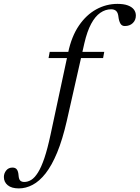

<svg xmlns="http://www.w3.org/2000/svg" viewBox="-196 -748 737 1014"><path d="M60.5 -441.5 66.5 -474H354.5L348.5 -441.5ZM156.5 -108.5Q134 -10.5 105.8 57.8Q77.5 126 44.8 167.8Q12 209.5 -23.8 228.2Q-59.5 247 -96.5 247Q-135 247 -155.2 230.2Q-175.5 213.5 -175.5 187Q-175.5 167.5 -163.2 152.2Q-151 137 -130 137Q-114.5 137 -107 147Q-99.5 157 -98 178Q-96.5 199 -88.8 206Q-81 213 -68 213Q-49 213 -31 202Q-13 191 4.5 163.2Q22 135.5 38.5 86.8Q55 38 71 -37L164 -471Q182 -556 220.8 -612.8Q259.5 -669.5 312.2 -698.5Q365 -727.5 424.5 -727.5Q457.5 -727.5 479 -719.5Q500.5 -711.5 511 -697.8Q521.5 -684 521.5 -666Q521.5 -641.5 505.2 -626Q489 -610.5 463 -610.5Q447 -610.5 439.5 -624.2Q432 -638 429.5 -659Q427.5 -680 418 -689.5Q408.5 -699 391 -699Q360.5 -699 333.5 -680.2Q306.5 -661.5 285.2 -621.8Q264 -582 249.5 -519.5Z"/></svg>

Font: Newsreader 48pt
Style: Italic
Weight: 400
Italic angle: -17°
Version: Version 1.003